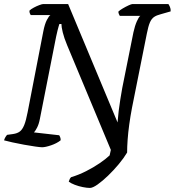

<svg xmlns="http://www.w3.org/2000/svg" viewBox="-31 -724 859 944"><path d="M411 200Q397 200 376.5 196Q356 192 336.5 184.5Q317 177 307 169Q309 162 312 156Q315 150 319 147Q356 136 392.5 117.5Q429 99 459 78.5Q489 58 508 40L514 13L299 -502Q284 -538 277.5 -565Q271 -592 271 -606H261Q260 -603 257.5 -595Q255 -587 252 -574.5Q249 -562 245 -544L165 -139Q160 -113 151 -96Q142 -79 136 -73L260 -59Q263 -55 265.5 -47.5Q268 -40 267 -34Q248 -19 220 -9.5Q192 0 176 0Q167 0 142.5 -3.5Q118 -7 87.5 -12.5Q57 -18 30 -24Q3 -30 -11 -34Q-9 -42 -4.5 -49.5Q0 -57 4 -61L33 -65Q54 -68 66.5 -77.5Q79 -87 88 -109Q97 -131 105 -173L182 -570Q189 -606 199.5 -626Q210 -646 217 -650H120Q118 -653 115.5 -659Q113 -665 114 -672Q121 -679 135 -686.5Q149 -694 162.5 -699Q176 -704 181 -704H304L547 -122Q549 -150 552.5 -178.5Q556 -207 560.5 -235Q565 -263 570 -291L625 -565Q632 -597 642 -619.5Q652 -642 659 -646H558Q556 -649 553.5 -655Q551 -661 551 -667Q558 -674 572.5 -682.5Q587 -691 601 -697.5Q615 -704 620 -704H797Q800 -700 804.5 -690Q809 -680 808 -668L759 -654Q739 -649 726.5 -640.5Q714 -632 706 -613.5Q698 -595 691 -559L618 -194Q610 -152 604.5 -112Q599 -72 596.5 -37Q594 -2 594 26Q578 53 553 83Q528 113 500.5 139.5Q473 166 449 183Q425 200 411 200Z"/></svg>

Font: Texturina Medium 12pt Medium
Style: Italic
Weight: 500
Italic angle: -11°
Version: Version 1.002